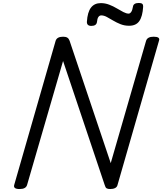

<svg xmlns="http://www.w3.org/2000/svg" viewBox="-20 -1263 1096 1297"><path d="M112 14Q68 14 76 -14L356 -988Q361 -1002 373.5 -1008.5Q386 -1015 407 -1015Q425 -1015 435 -1008.5Q445 -1002 450 -988L728 -161L967 -988Q972 -1002 984.5 -1008.5Q997 -1015 1018 -1015Q1064 -1015 1054 -988L774 -14Q771 0 758 7Q745 14 724 14Q708 14 700 9Q692 4 687 -14L406 -851L163 -14Q159 0 146.5 7Q134 14 112 14ZM597 -1088Q566 -1088 567 -1116Q571 -1181 594.5 -1211.5Q618 -1242 661 -1242Q690 -1242 717.5 -1231.5Q745 -1221 769 -1206.5Q793 -1192 813.5 -1181.5Q834 -1171 849 -1171Q858 -1171 866 -1182Q874 -1193 878 -1217Q881 -1243 918 -1243Q935 -1243 941.5 -1236.5Q948 -1230 947 -1217Q943 -1152 921 -1120.5Q899 -1089 852 -1089Q821 -1089 794.5 -1099.5Q768 -1110 744.5 -1124Q721 -1138 701.5 -1148.5Q682 -1159 664 -1159Q652 -1159 644.5 -1148Q637 -1137 635 -1114Q633 -1101 623.5 -1094.5Q614 -1088 597 -1088Z"/></svg>

Font: Playwrite AU QLD
Style: Regular
Weight: 400
Designer: Veronika Burian, José Scaglione
Foundry: TypeTogether
Version: Version 1.002